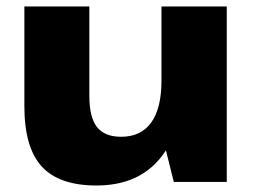

<svg xmlns="http://www.w3.org/2000/svg" viewBox="-20 -560 780 591"><path d="M255 -265Q255 -199 278.5 -169Q302 -139 353 -139Q414 -139 445.5 -183Q477 -227 477 -311L545 -400V-328Q545 -164 476 -76.5Q407 11 277 11Q162 11 108.5 -47.5Q55 -106 55 -233V-540H255ZM678 0H515L477 -152V-540H678Z"/></svg>

Font: Pathway Extreme 28pt ExtraBold
Style: Regular
Weight: 800
Designer: Eduardo Rodriguez Tunni
Foundry: Eduardo Rodriguez Tunni
Version: Version 1.001;gftools[0.9.26]